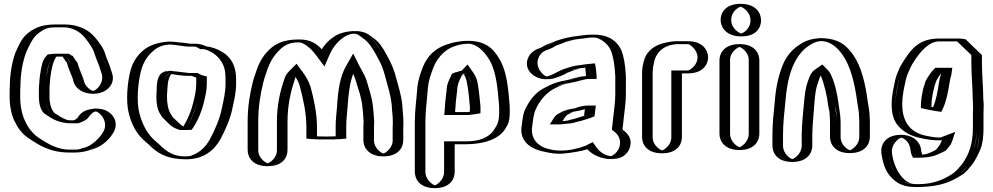

<svg xmlns="http://www.w3.org/2000/svg" viewBox="-20 -762 5157 997"><path d="M426 21C410 27 391 30 370 30H340C257 30 201 -6 150 -40C116 -61 92 -96 75 -133C60 -166 50 -211 50 -258V-283C50 -293 50 -303 51 -313C51 -380 63 -444 82 -494C98 -529 114 -566 141 -590C175 -617 205 -635 267 -635H312C377 -635 424 -607 454 -571C474 -547 497 -516 507 -482C515 -456 529 -430 535 -405L542 -385C559 -334 524 -291 489 -279C439 -262 395 -297 383 -332L377 -353C367 -378 356 -405 348 -433C335 -446 334 -460 319 -468H267C263 -468 259 -468 254 -467C235 -448 229 -409 224 -378C220 -356 219 -330 217 -307V-259C217 -227 225 -196 241 -180C261 -168 280 -152 302 -145L314 -141C320 -139 327 -138 335 -138C337 -137 339 -137 340 -137H373C385 -142 395 -145 403 -153C417 -176 435 -191 462 -196C533 -209 589 -132 547 -68C522 -29 480 10 428 20C427 21 427 21 426 21ZM66 -312V-313C66 -378 78 -441 96 -488C113 -524 128 -559 151 -579C184 -606 208 -620 267 -620H312C372 -620 415 -595 442 -562C461 -538 484 -508 493 -478C502 -449 515 -424 521 -401L528 -380C542 -339 513 -303 484 -293C444 -279 407 -309 397 -337L391 -358C380 -385 369 -412 361 -441C351 -451 348 -461 336 -476C331 -478 328 -480 324 -483H267C261 -483 253 -482 247 -481C221 -455 214 -413 209 -380C205 -356 204 -331 202 -308V-259C202 -222 211 -189 232 -168C253 -156 270 -140 297 -131L310 -127C318 -125 332 -122 340 -122H376C389 -127 402 -131 415 -144C428 -165 441 -178 464 -182C525 -193 568 -127 534 -76C510 -37 471 -4 421 6C407 13 388 15 370 15H340C262 15 209 -19 158 -53C127 -72 104 -104 88 -139C74 -170 65 -213 65 -258V-283C65 -293 65 -302 66 -312ZM65 -283V-258C65 -213 74 -170 88 -139C104 -104 127 -72 158 -53C209 -19 262 15 340 15H370C388 15 407 13 421 6C471 -4 510 -37 534 -76C568 -127 525 -193 464 -182C441 -178 428 -165 415 -144C402 -131 389 -127 376 -122H340C332 -122 318 -125 310 -127L297 -131C270 -140 253 -156 232 -168C211 -189 202 -222 202 -259V-308C204 -331 205 -356 209 -380C214 -413 221 -455 247 -481C253 -482 261 -483 267 -483H324C328 -480 331 -478 336 -476C348 -461 351 -451 361 -441C369 -412 380 -385 391 -358L397 -337C407 -309 444 -279 484 -293C513 -303 542 -339 528 -380L521 -401C515 -424 502 -449 493 -478C484 -508 461 -538 442 -562C415 -595 372 -620 312 -620H267C208 -620 184 -606 151 -579C128 -559 113 -524 96 -488C78 -441 66 -378 66 -313C65 -303 65 -293 65 -283ZM51 -313C50 -302 50 -293 50 -283V-258C50 -211 60 -166 75 -133C92 -96 116 -61 150 -40C201 -6 257 30 340 30H370C391 30 410 27 427 21L428 20C482 7 522 -28 547 -68C590 -134 532 -210 462 -197C434 -192 416 -174 403 -153C394 -145 385 -142 373 -137H339C333 -138 320 -139 314 -141L302 -145C279 -153 263 -167 241 -180C224 -196 217 -227 217 -259V-307C222 -366 223 -432 254 -467C259 -468 263 -468 267 -468H319C334 -461 338 -444 348 -433C356 -404 367 -377 377 -353L383 -332C395 -298 438 -262 489 -279C524 -291 559 -334 542 -385L535 -405C528 -431 515 -455 507 -482C497 -516 474 -547 454 -571C424 -607 377 -635 312 -635H267C205 -635 176 -618 141 -590C114 -566 99 -530 82 -494C63 -445 51 -380 51 -313ZM211 -172C229 -161 249 -144 281 -133L294 -129C304 -126 325 -122 340 -122H388L398 -126C407 -130 424 -136 436 -148C450 -170 468 -184 478 -183C497 -181 550 -128 513 -72C489 -34 447 -1 415 6H413L411 7L401 9L399 11C390 14 380 15 370 15H340C282 15 232 -12 179 -48C150 -67 125 -100 109 -136C94 -168 85 -212 85 -258V-283C85 -293 85 -303 86 -313C86 -380 98 -443 116 -491C132 -526 149 -563 172 -583C206 -611 225 -620 267 -620H312C351 -620 392 -602 421 -566C440 -542 463 -512 472 -480C480 -452 494 -428 500 -403L507 -383C523 -335 485 -294 463 -290C454 -291 426 -310 418 -334L412 -355C402 -381 390 -408 382 -437C372 -447 368 -458 357 -472C354 -473 350 -475 348 -476L338 -483H267C258 -483 250 -482 243 -481L228 -479L222 -473C198 -449 194 -410 189 -379C185 -356 184 -331 182 -307V-259C182 -223 191 -188 211 -172ZM31 -313C30 -303 30 -293 30 -283V-258C30 -212 39 -168 54 -136C71 -100 94 -66 129 -44C178 -11 237 30 340 30H370C400 30 426 24 448 17C507 2 545 -34 568 -72C590 -106 583 -145 557 -170C544 -182 523 -197 484 -198C472 -198 460 -197 450 -195C408 -187 394 -168 382 -149C374 -142 369 -140 362 -137H346C341 -138 334 -138 329 -139L319 -143C302 -149 286 -161 263 -175C246 -192 237 -226 237 -259V-307C239 -330 240 -356 244 -379C249 -409 256 -445 273 -468H305C314 -456 318 -447 327 -437C335 -408 347 -381 357 -356L363 -334C375 -301 410 -275 464 -275C534 -275 581 -325 562 -382L555 -403C549 -428 535 -452 527 -480C518 -512 495 -542 475 -566C447 -600 398 -635 312 -635H267C188 -635 152 -612 119 -585C92 -561 78 -528 61 -491C43 -443 31 -379 31 -313Z M1019 -356V-330C1019 -293 1012 -268 1005 -237C994 -187 974 -140 949 -103H948C947 -102 947 -102 946 -102H926C900 -111 884 -133 865 -149C857 -155 852 -164 846 -174C832 -195 827 -228 827 -263C831 -301 827 -360 853 -377C853 -378 853 -378 854 -378C857 -379 859 -379 862 -379H863C870 -378 878 -377 888 -376C912 -374 939 -368 963 -368H989C999 -363 1007 -359 1019 -356ZM856 -546C807 -542 773 -530 744 -504C713 -477 689 -441 677 -395C662 -337 651 -236 669 -171C685 -108 716 -56 759 -20L775 -6C816 35 860 65 941 65C962 66 981 63 996 58C1045 41 1080 8 1104 -36C1129 -84 1156 -142 1168 -203C1176 -241 1186 -280 1186 -326V-350C1186 -359 1186 -368 1185 -376C1182 -441 1140 -485 1093 -507C1078 -514 1059 -522 1038 -522C1024 -531 1009 -535 993 -535H963C962 -535 960 -535 957 -536C940 -539 920 -541 903 -542C887 -544 878 -546 856 -546ZM812 -264V-263C812 -226 816 -191 833 -166C839 -156 845 -146 856 -137C874 -121 892 -98 924 -87H949L957 -88C984 -129 1007 -179 1020 -234C1027 -265 1034 -291 1034 -330V-368L1023 -371C1012 -374 1003 -377 993 -383H963C941 -383 915 -389 889 -391C878 -392 871 -393 864 -394H862C853 -394 847 -390 842 -387C808 -359 815 -297 812 -264ZM1034 -507C1022 -515 1008 -520 993 -520H963C945 -520 923 -526 902 -527C885 -529 879 -531 857 -531C811 -528 781 -516 754 -493C725 -468 703 -434 692 -391C677 -335 667 -236 684 -175C699 -114 728 -65 769 -31L785 -17C825 23 863 50 941 50C961 51 978 49 991 44C1036 28 1068 -2 1091 -43C1116 -90 1142 -147 1153 -206C1161 -245 1171 -282 1171 -326V-350C1171 -359 1171 -367 1170 -375C1167 -434 1131 -472 1087 -493C1072 -500 1055 -507 1038 -507ZM842 -387C842 -387 849 -392 850 -393C854 -394 858 -394 862 -394H864C871 -393 878 -392 889 -391C915 -389 941 -383 963 -383H993C1003 -377 1012 -374 1023 -371L1034 -368V-330C1034 -291 1027 -265 1020 -234C1007 -179 984 -129 957 -88L949 -87H924C892 -98 874 -121 856 -137C845 -146 839 -156 833 -166C816 -191 812 -226 812 -263V-264C815 -297 808 -359 842 -387ZM1034 -507H1038C1055 -507 1072 -500 1087 -493C1131 -472 1167 -434 1170 -375C1171 -367 1171 -359 1171 -350V-326C1171 -282 1161 -245 1153 -206C1142 -147 1116 -90 1091 -43C1068 -2 1036 28 991 44C978 49 961 51 941 50C863 50 825 23 785 -17L769 -31C728 -65 699 -114 684 -175C667 -236 677 -335 692 -391C703 -434 725 -468 754 -493C781 -516 811 -528 857 -531C895 -531 929 -520 963 -520H993C1008 -520 1022 -515 1034 -507ZM827 -263C827 -227 832 -196 846 -174C853 -163 856 -156 865 -149C885 -131 899 -112 926 -102H949C973 -140 993 -187 1005 -237C1012 -269 1019 -293 1019 -330V-356C1007 -359 999 -363 989 -368H963C939 -368 912 -374 888 -376C877 -377 870 -377 862 -379C860 -379 858 -378 856 -378C826 -360 831 -304 827 -263ZM1038 -522C1059 -522 1078 -514 1093 -507C1140 -485 1182 -441 1185 -376C1186 -368 1186 -359 1186 -350V-326C1186 -280 1176 -241 1168 -203C1156 -142 1129 -84 1104 -36C1080 8 1045 41 996 58C981 63 962 66 941 65C860 65 816 35 775 -6L759 -20C716 -56 685 -108 669 -171C651 -236 662 -337 677 -395C689 -441 713 -477 744 -504C773 -530 807 -542 856 -546H857C880 -546 886 -544 903 -542C922 -541 949 -535 963 -535H993C1010 -535 1025 -529 1038 -522ZM792 -263C792 -227 796 -194 812 -170C818 -160 823 -151 834 -142C851 -127 865 -103 905 -90L914 -87H952L975 -88L983 -99C1008 -137 1028 -185 1040 -236C1047 -267 1054 -292 1054 -330V-365L1037 -369C1030 -371 1026 -372 1017 -377L1006 -383H963C952 -383 927 -388 894 -391C881 -392 880 -392 871 -394H862C852 -394 843 -393 836 -391L820 -383C787 -356 796 -299 792 -263ZM963 -520H993C993 -520 998 -520 1009 -513L1020 -507H1038C1039 -507 1052 -504 1067 -497C1106 -479 1147 -439 1150 -376C1151 -368 1151 -359 1151 -350V-326C1151 -281 1141 -242 1133 -204C1122 -144 1095 -86 1070 -39C1047 4 1013 32 974 46C966 49 956 50 942 50H941C885 50 849 30 807 -12L790 -27C749 -61 720 -111 704 -173C687 -236 697 -336 712 -393C723 -438 746 -472 775 -497C801 -520 825 -528 859 -531C889 -531 933 -520 963 -520ZM963 -368H976C984 -364 992 -361 999 -359V-330C999 -292 992 -266 985 -235C974 -187 955 -142 932 -105C916 -115 903 -130 887 -144C878 -151 873 -159 867 -170C852 -193 847 -227 847 -263C850 -296 847 -353 870 -377C899 -374 920 -368 963 -368ZM1052 -521C1039 -527 1021 -535 993 -535H968C950 -538 928 -541 909 -542C897 -543 883 -546 857 -546H854C793 -541 752 -525 722 -499C691 -472 668 -438 657 -393C642 -336 632 -236 649 -173C664 -111 693 -61 737 -25L753 -11C792 28 839 64 940 65C1036 68 1094 17 1125 -40C1150 -87 1177 -145 1188 -205C1196 -243 1206 -281 1206 -326V-350C1206 -429 1173 -476 1112 -504C1098 -510 1079 -518 1052 -521Z M1453 17V-131C1453 -214 1469 -283 1490 -345C1495 -364 1503 -376 1515 -388C1535 -361 1548 -340 1558 -308C1574 -246 1591 -177 1591 -100V-42C1591 -39 1619 -38 1674 -38C1730 -38 1758 -39 1758 -42V-102C1758 -143 1761 -152 1765 -207C1770 -291 1781 -362 1812 -417C1823 -394 1835 -376 1845 -352C1851 -335 1863 -290 1868 -275L1874 -251C1880 -228 1883 -201 1885 -175L1887 -145C1888 -137 1888 -130 1888 -124C1887 -115 1887 -106 1887 -97V-33C1887 12 1926 50 1971 50C2016 50 2054 12 2054 -33V-97C2054 -104 2054 -111 2055 -120C2055 -142 2054 -168 2051 -189L2049 -219C2043 -274 2030 -311 2017 -360C2007 -398 1997 -427 1980 -456C1962 -491 1942 -528 1917 -553C1906 -564 1889 -575 1875 -586C1842 -611 1786 -604 1750 -585C1707 -561 1677 -526 1656 -478C1628 -516 1590 -559 1530 -557C1468 -557 1430 -539 1398 -507C1367 -476 1345 -441 1330 -393L1325 -378C1321 -368 1317 -354 1312 -335C1297 -274 1286 -208 1286 -131V17C1286 63 1323 101 1369 101C1415 101 1453 63 1453 17ZM1903 -123C1902 -114 1902 -105 1902 -97V-33C1902 3 1934 35 1971 35C2008 35 2039 4 2039 -33V-97C2039 -104 2039 -111 2040 -121C2040 -142 2039 -168 2036 -188L2034 -218C2028 -270 2015 -306 2002 -356C1992 -395 1982 -420 1967 -449C1950 -484 1930 -519 1907 -542C1898 -551 1881 -563 1866 -574C1840 -594 1789 -589 1757 -572C1717 -550 1690 -517 1670 -472L1659 -448L1644 -469C1616 -507 1582 -544 1530 -542C1470 -542 1438 -525 1409 -496C1379 -466 1358 -434 1344 -388L1339 -373C1335 -364 1332 -350 1327 -331C1312 -271 1301 -206 1301 -131V17C1301 55 1332 86 1369 86C1406 86 1438 55 1438 17V-131C1438 -216 1455 -286 1476 -349C1481 -370 1491 -386 1504 -399L1517 -411L1527 -397C1547 -370 1564 -346 1573 -312C1589 -250 1606 -179 1606 -100V-54C1618 -53 1641 -53 1674 -53C1707 -53 1730 -53 1743 -54V-102C1743 -144 1746 -154 1750 -208C1755 -292 1766 -365 1799 -424L1813 -449L1825 -424C1836 -402 1849 -383 1859 -357C1866 -338 1877 -293 1882 -279L1889 -255C1895 -231 1898 -202 1900 -176L1902 -146C1903 -138 1903 -130 1903 -124ZM1903 -123V-124C1903 -130 1903 -138 1902 -146L1900 -176C1898 -202 1895 -231 1889 -255L1882 -279C1877 -293 1866 -338 1859 -357C1849 -383 1836 -402 1825 -424L1813 -449L1799 -424C1766 -365 1755 -292 1750 -208C1746 -154 1743 -144 1743 -102V-54C1730 -53 1707 -53 1674 -53C1641 -53 1618 -53 1606 -54V-100C1606 -179 1589 -250 1573 -312C1564 -346 1547 -370 1527 -397L1517 -411L1504 -399C1491 -386 1481 -370 1476 -349C1455 -286 1438 -216 1438 -131V17C1438 55 1406 86 1369 86C1332 86 1301 55 1301 17V-131C1301 -206 1312 -271 1327 -331C1332 -350 1335 -364 1339 -373L1344 -388C1358 -434 1379 -466 1409 -496C1438 -525 1470 -542 1530 -542C1582 -544 1616 -507 1644 -469L1659 -448L1670 -472C1690 -517 1717 -550 1757 -572C1789 -589 1840 -594 1866 -574C1881 -563 1898 -551 1907 -542C1930 -519 1950 -484 1967 -449C1982 -420 1992 -395 2002 -356C2015 -306 2028 -270 2034 -218L2036 -188C2039 -168 2040 -142 2040 -121C2039 -111 2039 -104 2039 -97V-33C2039 4 2008 35 1971 35C1934 35 1902 3 1902 -33V-97C1902 -105 1902 -114 1903 -123ZM2054 -97V-33C2054 12 2016 50 1971 50C1926 50 1887 12 1887 -33V-97C1887 -106 1887 -114 1888 -124C1888 -130 1888 -137 1887 -145L1885 -175C1883 -201 1880 -228 1874 -251L1868 -275C1863 -290 1851 -336 1845 -352C1836 -375 1822 -398 1812 -417C1781 -362 1770 -291 1765 -207C1761 -152 1758 -143 1758 -102V-40L1744 -39C1730 -38 1707 -38 1674 -38C1641 -38 1618 -38 1605 -39L1591 -40V-100C1591 -177 1574 -246 1558 -308C1550 -339 1532 -365 1515 -388C1503 -376 1495 -363 1490 -345C1469 -283 1453 -214 1453 -131V17C1453 63 1416 101 1370 101C1324 101 1286 63 1286 17V-131C1286 -208 1297 -274 1312 -335C1317 -354 1321 -367 1325 -378L1330 -393C1345 -441 1367 -476 1398 -507C1430 -539 1468 -557 1530 -557C1590 -559 1628 -516 1656 -478C1677 -526 1707 -561 1750 -585C1786 -604 1841 -611 1875 -586C1889 -575 1907 -564 1918 -553C1943 -528 1962 -491 1980 -456C1995 -426 2007 -400 2017 -360C2030 -311 2043 -273 2049 -219L2051 -189C2053 -169 2055 -142 2055 -121V-120C2054 -110 2054 -104 2054 -97ZM1418 17C1418 65 1373 86 1370 86C1367 86 1321 65 1321 17V-131C1321 -207 1332 -272 1347 -333C1352 -352 1356 -366 1360 -376L1365 -391C1380 -438 1400 -471 1430 -501C1460 -531 1488 -542 1530 -542H1531C1553 -543 1591 -517 1623 -473L1665 -417L1690 -475C1710 -521 1740 -555 1777 -576C1797 -586 1824 -594 1845 -578C1860 -567 1876 -556 1885 -547C1908 -524 1928 -488 1946 -453C1963 -424 1972 -396 1982 -358C1995 -309 2008 -272 2014 -218L2016 -188C2019 -167 2020 -142 2020 -120C2019 -111 2019 -104 2019 -97V-33C2019 9 1979 34 1971 35C1962 34 1922 9 1922 -33V-97C1922 -106 1922 -114 1923 -124C1923 -131 1923 -137 1922 -145L1920 -175C1918 -201 1915 -230 1909 -253L1903 -277C1898 -291 1887 -336 1880 -354C1870 -379 1857 -398 1846 -420L1814 -484L1778 -421C1745 -364 1735 -291 1730 -207C1726 -153 1723 -144 1723 -102V-54C1711 -54 1695 -53 1674 -53C1654 -53 1636 -54 1626 -54V-100C1626 -178 1609 -248 1593 -310C1582 -343 1568 -366 1548 -393L1520 -431L1483 -394C1470 -381 1460 -367 1455 -347C1434 -285 1418 -215 1418 -131ZM1868 -124C1867 -114 1867 -106 1867 -97V-33C1867 1 1892 50 1971 50C2050 50 2074 2 2074 -33V-97C2074 -104 2074 -110 2075 -120C2075 -141 2073 -168 2071 -188L2069 -218C2063 -271 2050 -309 2037 -358C2027 -397 2016 -422 2001 -452C1983 -487 1964 -523 1939 -548C1928 -559 1910 -570 1896 -581C1853 -613 1769 -601 1730 -581C1695 -561 1670 -537 1651 -506C1629 -529 1597 -559 1529 -557C1449 -557 1406 -532 1376 -502C1345 -471 1325 -437 1310 -390L1305 -375C1301 -365 1297 -352 1292 -333C1277 -272 1266 -207 1266 -131V17C1266 53 1290 101 1370 101C1450 101 1473 53 1473 17V-131C1473 -215 1489 -284 1510 -347C1511 -353 1513 -358 1515 -362C1525 -346 1533 -330 1538 -310C1554 -248 1571 -178 1571 -100V-42L1601 -40C1617 -39 1640 -38 1674 -38C1708 -38 1731 -39 1748 -40L1778 -42V-102C1778 -144 1781 -154 1785 -208C1789 -273 1796 -330 1814 -379C1826 -354 1839 -302 1848 -277L1854 -253C1860 -230 1863 -202 1865 -176L1867 -146C1868 -138 1868 -130 1868 -124Z M2400 -382C2401 -382 2402 -382 2403 -383C2413 -369 2421 -352 2425 -331C2432 -293 2437 -251 2440 -209V-184C2431 -183 2419 -181 2410 -180H2323C2324 -188 2324 -195 2325 -202L2327 -232C2328 -251 2332 -273 2334 -292C2334 -320 2346 -343 2356 -363C2359 -366 2366 -376 2372 -376C2381 -378 2389 -382 2400 -382ZM2238 215C2283 215 2321 176 2321 131V-13H2398C2482 -13 2549 -35 2582 -88C2599 -115 2607 -136 2607 -180C2607 -197 2607 -211 2606 -222C2599 -308 2591 -388 2559 -448C2529 -499 2491 -550 2411 -550C2389 -550 2368 -547 2350 -543L2328 -537C2264 -519 2219 -474 2196 -415C2183 -382 2172 -350 2167 -307C2163 -249 2154 -192 2154 -126V131C2154 176 2193 215 2238 215ZM2396 -397 2405 -406 2415 -392C2426 -376 2436 -358 2440 -334C2447 -295 2451 -252 2455 -210V-171L2442 -169C2432 -167 2421 -166 2411 -165H2307L2308 -181C2309 -189 2309 -197 2310 -203L2312 -233C2314 -253 2317 -275 2319 -293C2319 -325 2334 -352 2344 -372C2346 -374 2351 -388 2370 -391C2375 -392 2384 -396 2396 -397ZM2238 200C2275 200 2306 168 2306 131V-28H2398C2480 -28 2540 -50 2569 -96C2585 -121 2592 -137 2592 -180C2592 -197 2592 -211 2591 -221C2584 -306 2576 -384 2546 -441C2517 -491 2483 -535 2411 -535C2391 -535 2372 -532 2353 -528L2332 -523C2273 -507 2232 -465 2210 -410C2198 -377 2186 -346 2182 -306C2177 -247 2169 -190 2169 -126V131C2169 168 2201 200 2238 200ZM2396 -397C2384 -396 2375 -392 2370 -391C2351 -388 2346 -374 2344 -372C2334 -352 2319 -325 2319 -293C2317 -275 2314 -253 2312 -233L2310 -203C2309 -197 2309 -189 2308 -181L2307 -165H2411C2421 -166 2432 -167 2442 -169L2455 -171V-210C2451 -252 2447 -295 2440 -334C2436 -358 2426 -376 2415 -392L2405 -406ZM2238 200C2201 200 2169 168 2169 131V-126C2169 -190 2177 -247 2182 -306C2186 -346 2198 -377 2210 -410C2232 -465 2273 -507 2332 -523L2353 -528C2372 -532 2391 -535 2411 -535C2483 -535 2517 -491 2546 -441C2576 -384 2584 -306 2591 -221C2592 -211 2592 -197 2592 -180C2592 -137 2585 -121 2569 -96C2540 -50 2480 -28 2398 -28H2306V131C2306 168 2275 200 2238 200ZM2403 -383 2402 -382C2390 -381 2382 -378 2374 -376C2362 -373 2361 -372 2356 -364C2346 -345 2334 -320 2334 -293V-292C2332 -273 2328 -251 2327 -232L2325 -202C2324 -195 2324 -188 2323 -180H2410C2418 -181 2431 -183 2440 -184V-209C2436 -269 2430 -346 2403 -383ZM2238 215C2193 215 2154 176 2154 131V-126C2154 -192 2163 -249 2167 -307C2172 -350 2183 -382 2196 -415C2219 -474 2264 -519 2328 -537L2350 -543C2369 -547 2389 -550 2411 -550C2491 -550 2529 -499 2559 -448C2591 -387 2599 -308 2606 -222C2607 -211 2607 -197 2607 -180C2607 -136 2599 -114 2582 -88C2549 -35 2482 -13 2398 -13H2321V131C2321 176 2283 215 2238 215ZM2348 -387C2318 -379 2325 -371 2322 -368C2312 -348 2299 -322 2299 -292C2297 -273 2294 -252 2292 -232L2290 -203C2289 -197 2289 -189 2288 -181L2287 -165H2415C2426 -166 2439 -168 2453 -170L2475 -174V-209C2471 -251 2467 -293 2460 -332C2456 -354 2447 -372 2436 -387L2408 -427L2377 -395C2357 -391 2363 -390 2348 -387ZM2238 200C2229 199 2189 173 2189 131V-126C2189 -191 2198 -248 2202 -306C2206 -348 2219 -380 2231 -413C2254 -470 2299 -511 2347 -524L2367 -530C2384 -533 2398 -535 2411 -535C2453 -535 2493 -500 2525 -445C2556 -387 2564 -307 2571 -222C2572 -212 2572 -197 2572 -180C2572 -136 2565 -118 2548 -92C2518 -43 2463 -28 2398 -28H2286V131C2286 173 2247 199 2238 200ZM2388 -378C2396 -365 2402 -350 2405 -332C2412 -293 2417 -250 2420 -209V-182C2415 -181 2411 -181 2406 -180H2343C2344 -188 2344 -196 2345 -203L2347 -233C2349 -253 2352 -274 2354 -293C2354 -323 2367 -348 2377 -368C2380 -373 2383 -375 2385 -377ZM2238 215C2318 215 2341 166 2341 131V-13H2398C2498 -13 2572 -42 2603 -92C2620 -118 2627 -137 2627 -180C2627 -197 2627 -211 2626 -221C2619 -307 2611 -384 2580 -444C2553 -490 2520 -550 2411 -550C2382 -550 2358 -546 2337 -542L2313 -535C2238 -514 2197 -468 2175 -412C2163 -379 2151 -348 2147 -306C2143 -248 2134 -191 2134 -126V131C2134 166 2158 215 2238 215Z M3038 -414C3023 -413 3017 -412 3003 -409C2983 -409 2961 -400 2945 -396C2932 -392 2920 -386 2905 -381C2887 -369 2863 -359 2841 -353C2773 -334 2709 -408 2748 -475C2762 -500 2782 -509 2809 -518C2837 -533 2864 -545 2896 -556C2921 -564 2955 -572 2985 -575C3003 -578 3027 -582 3048 -582H3067C3124 -582 3168 -544 3186 -503C3199 -470 3206 -427 3209 -382C3210 -369 3211 -357 3210 -345V-272C3210 -226 3202 -181 3198 -140L3196 -119C3195 -111 3194 -104 3193 -97V-92C3220 -76 3243 -42 3232 1C3223 39 3181 75 3131 61L3121 59C3090 51 3060 32 3043 7C3042 8 3040 8 3039 8L3006 18C2975 26 2939 32 2902 35C2875 38 2847 33 2824 28C2755 16 2695 -28 2709 -110C2713 -141 2716 -172 2727 -195C2735 -215 2746 -230 2758 -248C2775 -273 2799 -296 2826 -309L2844 -318C2869 -331 2893 -340 2925 -345C2960 -353 2997 -367 3037 -367H3043V-369L3040 -396C3040 -401 3039 -407 3038 -414ZM3037 -199C3036 -189 3034 -176 3033 -165C3015 -157 2997 -154 2977 -147L2960 -143C2947 -139 2930 -134 2913 -134C2904 -133 2894 -132 2883 -131H2881C2887 -140 2893 -151 2901 -159C2901 -160 2901 -160 2902 -160L2922 -170C2937 -180 2963 -183 2983 -187C3001 -192 3015 -199 3037 -199ZM3037 -429C3022 -428 3015 -426 3002 -424C2976 -423 2956 -414 2941 -410C2925 -406 2913 -400 2898 -395C2872 -377 2824 -351 2786 -374C2756 -392 2739 -430 2760 -467C2772 -488 2788 -495 2815 -504C2832 -512 2843 -521 2857 -525C2874 -531 2887 -538 2900 -542C2925 -550 2958 -557 2986 -560C3004 -562 3029 -567 3048 -567H3067C3117 -567 3156 -533 3172 -497C3184 -465 3191 -426 3194 -381C3195 -368 3196 -357 3195 -345V-272C3195 -228 3187 -182 3183 -141L3181 -120C3180 -112 3179 -105 3178 -98V-84C3204 -69 3228 -44 3217 -3C3209 28 3174 57 3134 46L3124 44C3095 37 3069 20 3055 -1L3048 -12L3039 -8L3002 4C2973 12 2937 17 2900 20C2875 23 2850 18 2827 13C2762 2 2711 -37 2724 -108C2729 -140 2732 -169 2741 -189C2761 -231 2792 -275 2833 -296L2851 -305C2875 -318 2896 -325 2927 -330C2965 -336 2999 -352 3037 -352H3058V-370C3056 -387 3056 -401 3053 -417L3050 -430ZM2888 -167 2897 -174 2914 -183C2930 -194 2958 -198 2980 -202C2995 -206 3012 -214 3037 -214H3054L3052 -197C3050 -184 3049 -168 3047 -155C3025 -146 3002 -140 2981 -133L2964 -129C2952 -125 2934 -119 2914 -119C2906 -118 2894 -117 2884 -116H2853L2869 -139C2874 -146 2879 -158 2888 -167ZM3037 -429 3050 -430 3053 -417C3056 -401 3056 -387 3058 -370V-352H3037C3000 -352 2965 -338 2928 -330C2896 -323 2876 -318 2851 -305L2833 -296C2793 -276 2758 -232 2741 -189C2733 -168 2729 -141 2724 -108C2711 -37 2761 2 2826 13C2850 17 2874 23 2900 20C2937 17 2973 12 3002 4L3039 -8L3048 -12L3055 -1C3069 20 3095 37 3124 44L3134 46C3174 57 3209 28 3217 -3C3228 -44 3204 -69 3178 -84V-98C3179 -105 3180 -112 3181 -120L3183 -141C3187 -182 3195 -228 3195 -272V-345C3196 -357 3195 -368 3194 -381C3191 -426 3184 -465 3172 -497C3156 -533 3117 -567 3067 -567H3048C3030 -567 3005 -563 2987 -560C2958 -556 2925 -550 2900 -542C2887 -538 2874 -531 2857 -525C2843 -521 2832 -512 2815 -504C2788 -495 2772 -488 2760 -467C2739 -430 2756 -392 2786 -374C2824 -351 2872 -377 2898 -395C2912 -400 2925 -405 2940 -410C2955 -415 2976 -423 3002 -424C3015 -426 3022 -428 3037 -429ZM2888 -167C2879 -158 2874 -146 2869 -139L2853 -116H2884C2894 -117 2906 -118 2914 -119C2934 -119 2952 -125 2964 -129L2981 -133C3002 -140 3025 -146 3047 -155C3049 -168 3050 -184 3052 -197L3054 -214H3037C3012 -214 2995 -206 2980 -202C2960 -198 2933 -195 2915 -183L2897 -174ZM3043 -369V-367H3037C2995 -367 2960 -351 2925 -345C2893 -340 2869 -331 2844 -318L2826 -309C2781 -287 2748 -241 2727 -195C2716 -171 2713 -141 2709 -110C2695 -28 2756 16 2824 28C2848 34 2875 38 2902 35C2939 32 2975 26 3006 18L3043 7C3058 30 3088 51 3121 59L3131 61C3181 74 3223 39 3232 1C3244 -44 3218 -75 3193 -92V-97C3194 -105 3195 -111 3196 -119L3198 -140C3202 -181 3210 -226 3210 -272V-345C3211 -358 3210 -369 3209 -382C3206 -427 3199 -469 3186 -503C3170 -544 3123 -582 3067 -582H3048C3027 -582 3002 -577 2985 -575C2915 -569 2859 -543 2809 -518C2782 -509 2762 -500 2748 -475C2722 -431 2741 -382 2778 -361C2820 -337 2874 -360 2905 -381C2938 -392 2961 -407 3002 -409C3016 -409 3023 -412 3038 -414C3041 -400 3041 -384 3043 -369ZM2913 -134C2931 -134 2948 -139 2960 -143L2977 -147C2995 -153 3015 -158 3033 -165C3034 -175 3036 -189 3037 -199C3015 -199 3001 -192 2984 -187C2963 -181 2938 -180 2922 -170L2905 -162C2895 -154 2888 -142 2881 -131H2883C2892 -132 2905 -134 2913 -134ZM3030 -429C3016 -428 3005 -426 2995 -424C2958 -422 2936 -412 2926 -409C2886 -399 2866 -380 2830 -368C2827 -367 2822 -365 2819 -365C2803 -367 2749 -416 2781 -471C2794 -493 2807 -498 2830 -506C2848 -512 2866 -525 2872 -527C2892 -533 2908 -541 2917 -544C2940 -551 2971 -558 2992 -560C3012 -562 3038 -567 3048 -567H3067C3088 -567 3134 -542 3152 -500C3165 -467 3171 -426 3174 -381C3175 -368 3176 -357 3175 -345V-272C3175 -227 3167 -182 3163 -141L3161 -120C3160 -112 3159 -105 3158 -98V-87C3181 -73 3209 -46 3197 -1C3190 28 3160 48 3152 49C3151 49 3149 48 3148 48L3137 46C3117 41 3092 25 3077 3L3058 -24L3020 -5L2987 6C2944 18 2892 26 2839 14C2792 6 2730 -28 2744 -109C2748 -140 2751 -170 2761 -192C2778 -234 2816 -280 2853 -299L2871 -308C2894 -320 2910 -326 2938 -331C2981 -338 3014 -352 3037 -352H3078V-369C3076 -386 3076 -399 3073 -415L3069 -433ZM2867 -163C2858 -154 2852 -143 2847 -135L2835 -116H2888C2897 -117 2909 -118 2916 -119C2945 -120 2966 -126 2979 -130L2996 -134C3014 -140 3043 -147 3067 -158C3069 -171 3071 -186 3072 -198L3074 -214H3037C2999 -214 2976 -203 2966 -200C2949 -197 2916 -193 2894 -179L2878 -171ZM3023 -370V-367C2972 -364 2939 -348 2915 -344C2878 -338 2850 -328 2824 -314L2806 -305C2758 -281 2728 -238 2706 -192C2696 -170 2693 -140 2689 -109C2676 -36 2726 12 2812 27C2837 33 2871 39 2909 35C2952 31 2994 24 3030 13C3047 32 3073 49 3108 58L3118 60C3128 63 3135 64 3145 64C3222 68 3246 24 3252 -1C3263 -42 3240 -70 3213 -88V-98C3214 -105 3215 -112 3216 -120L3218 -141C3222 -182 3230 -227 3230 -272V-345C3231 -357 3230 -368 3229 -381C3226 -426 3220 -466 3207 -500C3192 -535 3153 -582 3067 -582H3048C3016 -582 2990 -576 2979 -575C2942 -572 2907 -562 2880 -554C2861 -548 2849 -541 2837 -537C2813 -530 2804 -522 2790 -515C2761 -505 2740 -493 2727 -471C2685 -399 2768 -330 2856 -355C2880 -362 2907 -372 2925 -384C2951 -393 2984 -408 3004 -409C3010 -409 3014 -410 3019 -411C3021 -397 3021 -384 3023 -370ZM2926 -166 2942 -174C2945 -176 2952 -179 2954 -180C2975 -185 2999 -189 3017 -195C3016 -184 3014 -172 3013 -161C2997 -155 2980 -151 2962 -145L2945 -141C2928 -135 2917 -134 2901 -133C2908 -144 2915 -157 2926 -166Z M3501 -50V-381H3553C3598 -381 3637 -419 3637 -464C3637 -509 3598 -548 3553 -548H3491C3480 -548 3468 -546 3454 -543C3395 -532 3353 -496 3341 -438L3336 -413C3335 -403 3334 -391 3334 -376V-50C3334 -4 3372 34 3418 34C3464 34 3501 -4 3501 -50ZM3486 -50V-396H3553C3590 -396 3622 -428 3622 -464C3622 -500 3589 -533 3553 -533H3491C3482 -533 3470 -531 3457 -528C3403 -518 3366 -487 3356 -435L3351 -411C3350 -403 3349 -390 3349 -376V-50C3349 -12 3380 19 3417 19C3454 19 3486 -12 3486 -50ZM3486 -50C3486 -12 3454 19 3417 19C3380 19 3349 -12 3349 -50V-376C3349 -390 3350 -403 3351 -411L3356 -435C3366 -487 3403 -518 3457 -528C3470 -531 3482 -533 3491 -533H3553C3589 -533 3622 -500 3622 -464C3622 -428 3590 -396 3553 -396H3486ZM3501 -50C3501 -4 3464 34 3418 34C3372 34 3334 -4 3334 -50V-376C3334 -391 3335 -404 3336 -413L3341 -438C3353 -496 3395 -532 3454 -543C3467 -546 3479 -548 3491 -548H3553C3598 -548 3637 -509 3637 -464C3637 -419 3598 -381 3553 -381H3501ZM3466 -50C3466 -2 3421 19 3418 19C3415 19 3369 -2 3369 -50V-376C3369 -390 3370 -403 3371 -412L3376 -437C3387 -494 3429 -522 3468 -529C3477 -531 3489 -533 3491 -533H3553C3562 -532 3602 -505 3602 -464C3602 -421 3560 -397 3553 -396H3466ZM3521 -50V-381H3553C3632 -381 3657 -430 3657 -464C3657 -498 3632 -548 3553 -548H3491C3470 -548 3456 -544 3443 -542C3369 -528 3332 -489 3321 -436L3316 -412C3315 -403 3314 -390 3314 -376V-50C3314 -14 3338 34 3418 34C3498 34 3521 -14 3521 -50Z M3736 -450V-67C3736 -22 3775 17 3820 17C3865 17 3903 -22 3903 -67V-450C3903 -495 3865 -533 3820 -533C3775 -533 3736 -495 3736 -450ZM3742 -659C3742 -612 3782 -573 3829 -573C3875 -573 3912 -610 3912 -656C3912 -703 3873 -742 3826 -742C3780 -742 3742 -705 3742 -659ZM3751 -450C3751 -487 3783 -518 3820 -518C3857 -518 3888 -487 3888 -450V-67C3888 -30 3857 2 3820 2C3783 2 3751 -30 3751 -67ZM3757 -659C3757 -697 3788 -727 3826 -727C3865 -727 3897 -695 3897 -656C3897 -618 3867 -588 3829 -588C3790 -588 3757 -621 3757 -659ZM3751 -450V-67C3751 -30 3783 2 3820 2C3857 2 3888 -30 3888 -67V-450C3888 -487 3857 -518 3820 -518C3783 -518 3751 -487 3751 -450ZM3757 -659C3757 -621 3790 -588 3829 -588C3867 -588 3897 -618 3897 -656C3897 -695 3865 -727 3826 -727C3788 -727 3757 -697 3757 -659ZM3736 -450C3736 -495 3775 -533 3820 -533C3865 -533 3903 -495 3903 -450V-67C3903 -22 3865 17 3820 17C3775 17 3736 -22 3736 -67ZM3742 -659C3742 -705 3780 -742 3826 -742C3873 -742 3912 -703 3912 -656C3912 -610 3875 -573 3829 -573C3782 -573 3742 -612 3742 -659ZM3771 -450C3771 -496 3816 -518 3820 -518C3824 -518 3868 -496 3868 -450V-67C3868 -25 3829 1 3820 2C3811 1 3771 -25 3771 -67ZM3777 -659C3777 -707 3821 -727 3826 -727C3831 -727 3877 -705 3877 -656C3877 -608 3833 -588 3829 -588C3824 -588 3777 -610 3777 -659ZM3716 -450V-67C3716 -32 3740 17 3820 17C3900 17 3923 -32 3923 -67V-450C3923 -485 3899 -533 3820 -533C3741 -533 3716 -485 3716 -450ZM3722 -659C3722 -623 3748 -573 3829 -573C3909 -573 3932 -620 3932 -656C3932 -693 3907 -742 3826 -742C3746 -742 3722 -695 3722 -659Z M4095 79C4140 79 4178 40 4178 -5V-63C4178 -89 4181 -127 4183 -152C4189 -204 4192 -278 4205 -322C4215 -350 4222 -380 4244 -395C4252 -387 4258 -378 4263 -366C4282 -324 4294 -265 4301 -211C4304 -195 4308 -183 4308 -169C4309 -163 4309 -155 4309 -146C4310 -137 4310 -130 4310 -123V-51C4310 -5 4348 33 4393 33C4438 33 4477 -5 4477 -51V-123C4477 -132 4477 -141 4476 -152C4476 -186 4470 -205 4466 -235C4454 -328 4433 -419 4390 -480C4358 -526 4317 -564 4241 -564C4201 -562 4169 -549 4145 -529C4107 -502 4080 -466 4062 -418C4041 -364 4028 -305 4023 -232C4017 -175 4011 -122 4011 -63V-5C4011 40 4050 79 4095 79ZM4462 -123V-51C4462 -14 4430 18 4393 18C4356 18 4325 -13 4325 -51V-123C4325 -156 4320 -188 4316 -213C4309 -268 4297 -329 4277 -372C4271 -387 4264 -397 4255 -406L4246 -414L4236 -407C4207 -388 4200 -353 4191 -327C4175 -281 4174 -204 4168 -153C4166 -127 4163 -90 4163 -63V-5C4163 32 4131 64 4094 64C4057 64 4026 32 4026 -5V-63C4026 -121 4032 -173 4038 -231C4043 -303 4056 -360 4076 -413C4093 -459 4119 -492 4154 -517C4178 -534 4203 -547 4241 -549C4312 -549 4347 -515 4378 -471C4418 -413 4439 -325 4451 -233C4455 -202 4461 -184 4461 -152C4462 -142 4462 -131 4462 -123ZM4461 -152C4461 -184 4455 -202 4451 -233C4439 -325 4418 -413 4378 -471C4347 -515 4312 -549 4241 -549C4204 -547 4176 -535 4154 -517C4119 -492 4093 -459 4076 -413C4056 -360 4043 -303 4038 -231C4032 -173 4026 -121 4026 -63V-5C4026 32 4057 64 4094 64C4131 64 4163 32 4163 -5V-63C4163 -90 4166 -127 4168 -153C4174 -205 4177 -278 4191 -326C4199 -353 4208 -388 4236 -407L4246 -414L4255 -406C4264 -397 4271 -387 4277 -372C4297 -329 4309 -268 4316 -213C4318 -199 4323 -188 4323 -170C4324 -159 4325 -136 4325 -123V-51C4325 -13 4356 18 4393 18C4430 18 4462 -14 4462 -51V-123C4462 -131 4462 -142 4461 -152ZM4308 -170C4308 -185 4304 -194 4301 -211C4294 -265 4282 -324 4263 -366C4257 -380 4252 -387 4244 -395C4222 -380 4215 -351 4205 -322C4190 -280 4189 -204 4183 -152C4181 -127 4178 -89 4178 -63V-5C4178 40 4139 79 4094 79C4049 79 4011 40 4011 -5V-63C4011 -122 4017 -175 4023 -232C4028 -305 4041 -364 4062 -418C4080 -466 4107 -502 4145 -529C4170 -547 4199 -562 4241 -564C4318 -564 4358 -526 4390 -480C4433 -418 4454 -328 4466 -235C4470 -205 4476 -186 4476 -152C4477 -142 4477 -131 4477 -123V-51C4477 -5 4438 33 4393 33C4348 33 4310 -5 4310 -51V-123C4310 -135 4308 -160 4308 -170ZM4094 64C4085 63 4046 37 4046 -5V-63C4046 -121 4052 -173 4058 -231C4067 -357 4098 -466 4175 -521C4198 -538 4219 -547 4243 -549C4287 -548 4323 -523 4356 -476C4397 -417 4419 -327 4431 -234C4435 -204 4441 -185 4441 -152C4442 -141 4442 -132 4442 -123V-51C4442 -6 4399 18 4393 18C4386 17 4345 -6 4345 -51V-123C4345 -157 4340 -185 4336 -212C4329 -267 4317 -326 4297 -369C4292 -382 4285 -392 4276 -401L4250 -427L4215 -403C4185 -383 4180 -352 4170 -324C4156 -278 4154 -205 4148 -153C4146 -127 4143 -89 4143 -63V-5C4143 37 4103 63 4094 64ZM4497 -123C4497 -131 4497 -142 4496 -152C4496 -185 4490 -204 4486 -234C4474 -327 4453 -416 4411 -476C4381 -518 4344 -563 4242 -564H4239C4182 -561 4149 -543 4124 -525C4086 -498 4058 -462 4041 -415C4021 -362 4008 -304 4003 -231C3997 -173 3991 -121 3991 -63V-5C3991 30 4014 79 4094 79C4174 79 4198 30 4198 -5V-63C4198 -89 4201 -127 4203 -153C4209 -205 4209 -281 4225 -325C4230 -340 4235 -356 4242 -370C4260 -326 4274 -268 4281 -212C4283 -197 4288 -186 4288 -169C4289 -159 4290 -135 4290 -123V-51C4290 -16 4313 33 4393 33C4473 33 4497 -16 4497 -51Z M4797 -210C4811 -206 4827 -204 4842 -201C4859 -236 4869 -290 4876 -335C4879 -353 4882 -367 4886 -378V-381L4888 -395H4860C4848 -383 4836 -363 4828 -351C4821 -340 4818 -328 4813 -314C4808 -304 4805 -276 4802 -265C4800 -255 4797 -233 4797 -221ZM5059 -431V-479L4975 -560C4970 -561 4964 -562 4959 -562H4857C4768 -562 4724 -498 4688 -441C4671 -415 4668 -399 4656 -373C4651 -360 4647 -344 4644 -327C4637 -295 4630 -258 4630 -221C4630 -115 4686 -62 4773 -44C4806 -37 4857 -26 4892 -39C4889 -30 4887 -24 4883 -17L4877 -8C4874 -4 4870 0 4866 5C4865 8 4863 10 4861 12C4849 18 4833 25 4821 31C4806 38 4773 42 4752 42H4749C4748 41 4748 39 4748 38C4747 34 4745 29 4744 23L4742 9C4738 -14 4727 -32 4708 -46C4647 -91 4566 -35 4577 35L4579 50C4595 132 4637 209 4733 209H4752C4836 209 4899 185 4951 152C4975 137 4991 116 5009 95C5045 46 5067 -12 5067 -97V-173C5068 -197 5068 -217 5067 -233C5067 -238 5067 -242 5066 -247C5066 -306 5059 -371 5059 -431ZM4793 -195 4782 -198V-221C4782 -236 4784 -258 4787 -269C4789 -278 4792 -304 4799 -320C4811 -353 4828 -384 4854 -410H4905L4901 -380V-375C4897 -364 4894 -352 4891 -333C4884 -287 4874 -232 4855 -194L4850 -184L4840 -186C4824 -189 4808 -191 4793 -195ZM5052 -233C5053 -217 5053 -197 5052 -173V-97C5052 -54 5048 -18 5036 10C5024 38 5012 65 4997 86C4978 108 4964 126 4943 139C4893 171 4832 194 4752 194H4733C4692 194 4673 185 4647 160C4617 131 4604 98 4594 48L4592 33C4583 -26 4649 -69 4699 -33C4715 -21 4724 -8 4727 11L4729 26C4732 41 4735 46 4740 57H4752C4775 57 4808 54 4828 45C4843 39 4857 31 4870 24C4877 17 4883 8 4889 1L4896 -9C4900 -17 4903 -24 4906 -34L4916 -64L4887 -53C4858 -42 4810 -52 4776 -59C4732 -68 4703 -84 4678 -112C4656 -136 4645 -172 4645 -221C4645 -256 4652 -292 4659 -324C4662 -341 4666 -356 4670 -367C4682 -395 4685 -409 4701 -433C4735 -487 4775 -547 4857 -547H4959C4962 -547 4966 -546 4968 -546L5044 -473V-431C5044 -370 5051 -305 5051 -247V-246C5052 -242 5052 -238 5052 -233ZM4793 -195C4808 -191 4824 -189 4840 -186L4850 -184L4855 -194C4874 -232 4884 -287 4891 -333C4894 -352 4897 -364 4901 -375V-380L4905 -410H4854C4828 -384 4811 -353 4799 -320C4792 -304 4789 -278 4787 -269C4784 -258 4782 -236 4782 -221V-198ZM5051 -246V-247C5051 -305 5044 -370 5044 -431V-473L4968 -546C4966 -546 4962 -547 4959 -547H4857C4776 -547 4738 -491 4701 -433C4685 -409 4682 -395 4670 -367C4666 -356 4662 -341 4659 -324C4652 -292 4645 -256 4645 -221C4645 -121 4695 -76 4776 -59C4810 -52 4858 -42 4887 -53L4916 -64L4906 -34C4903 -24 4900 -17 4896 -9L4889 1C4883 8 4877 17 4870 24C4857 31 4843 39 4828 45C4808 54 4775 57 4752 57H4740C4737 51 4734 47 4732 38C4732 38 4730 32 4729 26L4727 11C4724 -8 4715 -21 4699 -33C4652 -68 4583 -28 4592 33L4594 48C4610 128 4648 194 4733 194H4752C4833 194 4893 171 4943 139C4964 126 4978 108 4997 86C5030 40 5052 -15 5052 -97V-173C5053 -197 5053 -217 5052 -233C5052 -238 5052 -242 5051 -246ZM4797 -210V-221C4797 -234 4800 -256 4802 -265C4805 -276 4807 -301 4813 -313C4819 -326 4820 -339 4828 -351C4836 -363 4849 -383 4860 -395H4888L4886 -381V-378C4881 -365 4879 -353 4876 -335C4869 -290 4859 -236 4842 -201C4825 -204 4812 -206 4797 -210ZM5067 -233C5068 -216 5068 -197 5067 -173V-97C5067 -53 5063 -15 5050 16C5026 71 4999 122 4951 152C4899 185 4836 209 4752 209H4733C4637 209 4596 132 4579 50L4577 35C4570 -14 4606 -55 4649 -61C4696 -68 4735 -31 4742 9L4744 23C4746 32 4747 37 4749 42H4752C4773 42 4805 38 4821 31C4835 25 4848 19 4861 12C4865 8 4871 -1 4877 -8L4883 -17C4886 -23 4889 -31 4892 -39C4856 -26 4807 -37 4773 -44C4686 -62 4630 -115 4630 -221C4630 -275 4642 -331 4656 -373C4668 -399 4671 -415 4688 -441C4724 -498 4768 -562 4857 -562H4959C4965 -562 4970 -561 4975 -560L5059 -479V-431C5059 -371 5066 -306 5066 -247C5066 -245 5067 -237 5067 -233ZM4779 -197C4796 -193 4813 -190 4829 -187L4868 -181L4876 -198C4894 -235 4904 -289 4911 -334C4914 -352 4917 -366 4921 -377V-381L4925 -410H4837L4828 -401C4814 -387 4802 -367 4794 -355C4785 -342 4783 -330 4779 -317C4772 -303 4770 -276 4767 -266C4765 -255 4762 -234 4762 -221V-201ZM5032 -233C5033 -217 5033 -197 5032 -173V-97C5032 -13 5010 43 4976 90C4957 112 4942 131 4922 143C4872 175 4818 194 4752 194H4733C4681 194 4632 136 4614 49L4612 34C4605 -15 4649 -45 4660 -47C4661 -47 4664 -46 4669 -44C4689 -34 4703 -15 4707 10L4709 24C4711 33 4712 39 4715 45L4721 57H4752C4780 57 4821 53 4847 41C4862 35 4877 27 4891 20C4898 13 4904 4 4910 -3L4917 -13C4921 -21 4924 -28 4927 -37L4940 -77L4869 -50C4856 -45 4828 -49 4789 -57C4715 -72 4665 -120 4665 -221C4665 -257 4672 -294 4679 -326C4682 -343 4686 -358 4690 -370C4702 -396 4706 -412 4722 -437C4761 -499 4806 -547 4857 -547H4950L5024 -476V-431C5024 -371 5031 -306 5031 -247C5032 -242 5032 -238 5032 -233ZM4817 -207V-221C4817 -235 4820 -257 4822 -267C4828 -295 4834 -332 4849 -355C4853 -362 4860 -372 4866 -380V-376C4862 -365 4859 -353 4856 -334C4850 -292 4841 -241 4825 -205C4822 -206 4818 -207 4817 -207ZM5086 -246V-247C5086 -306 5079 -371 5079 -431V-476L4994 -558L4981 -560C4974 -561 4970 -562 4959 -562H4857C4764 -562 4724 -518 4695 -479C4684 -464 4675 -450 4667 -437C4650 -412 4647 -397 4635 -370C4631 -358 4627 -342 4624 -325C4617 -293 4610 -257 4610 -221C4610 -171 4621 -134 4645 -107C4672 -78 4706 -56 4761 -45C4787 -39 4829 -31 4871 -34C4868 -26 4865 -20 4862 -13L4856 -4C4850 3 4845 11 4840 16C4817 27 4802 38 4769 41C4768 37 4766 32 4764 25L4762 10C4754 -33 4714 -63 4656 -62C4575 -60 4551 -8 4557 34L4559 49C4569 100 4582 135 4615 166C4642 192 4674 209 4733 209H4752C4778 209 4792 207 4813 205C4882 198 4931 174 4972 148C4999 132 5011 112 5030 90C5046 67 5059 41 5071 13C5083 -16 5087 -54 5087 -97V-173C5088 -203 5089 -224 5086 -246Z"/></svg>

Font: Blanket
Style: Black
Weight: 900
Foundry: Cannot Into Space Fonts
Version: Version 0.9